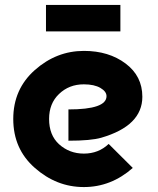

<svg xmlns="http://www.w3.org/2000/svg" viewBox="-20 -755 646 785"><path d="M168 -734.9H472.2V-626.5H168ZM522.9 -68.4Q434.1 9.8 322.8 9.8Q210.9 9.8 122.1 -68.8Q34.2 -146 34.2 -268.6Q34.2 -390.6 122.6 -468.8Q210.9 -546.9 323.2 -546.9Q424.8 -546.9 493.7 -495.1Q562 -443.8 562 -359.4Q562 -240.7 394 -191.9Q352.1 -179.7 259.8 -179.7V-307.6Q415.5 -307.6 415.5 -361.8Q415.5 -380.9 390.6 -395.5Q365.2 -410.2 322.8 -410.2Q262.2 -410.2 221.2 -370.6Q180.7 -332 180.7 -268.6Q180.7 -202.6 221.2 -165.5Q263.7 -127 322.8 -127Q382.8 -127 424.3 -166.5Z"/></svg>

Font: New Shape
Style: Bold
Weight: 700
Designer: Wojciech Kalinowski "wmk69" (wmk69@o2.pl)
Foundry: Wojciech Kalinowski "wmk69" (wmk69@o2.pl)
Version: Version 2.1.1; 2021-05-14